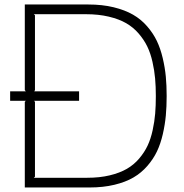

<svg xmlns="http://www.w3.org/2000/svg" viewBox="-20 -830 813 850"><path d="M360.8 -767.1H129.9L134.8 -762.2V-431.2L131.8 -425.8H330.1V-383.8H130.9L134.8 -378.9V-47.9L129.9 -43H366.2Q421.4 -43 465.8 -53.7Q510.3 -64.5 541.5 -82.5Q572.8 -100.6 596.2 -128.2Q619.6 -155.8 633.5 -185.5Q647.5 -215.3 655.8 -253.7Q664.1 -292 667 -327.1Q669.9 -362.3 669.9 -404.8Q669.9 -446.8 666.7 -482.4Q663.6 -518.1 655 -556.2Q646.5 -594.2 632.1 -624Q617.7 -653.8 594 -681.4Q570.3 -709 538.6 -727.3Q506.8 -745.6 461.7 -756.3Q416.5 -767.1 360.8 -767.1ZM89.8 0V-378.9L94.2 -383.8H24.9V-425.8H94.2L89.8 -431.2V-810.1H371.1Q432.6 -810.1 482.9 -797.9Q533.2 -785.6 568.8 -765.1Q604.5 -744.6 631.3 -713.6Q658.2 -682.6 674.3 -648.9Q690.4 -615.2 700.4 -572.8Q710.4 -530.3 714.1 -490.7Q717.8 -451.2 717.8 -404.8Q717.8 -357.9 714.1 -318.1Q710.4 -278.3 700.7 -235.8Q690.9 -193.4 675 -159.9Q659.2 -126.5 632.6 -95.7Q606 -64.9 571 -44.4Q536.1 -23.9 486.6 -12Q437 0 376 0Z"/></svg>

Font: Sinkin Sans 200 X Light
Style: Regular
Weight: 200
Designer: Keith Bates
Foundry: K-Type
Version: Sinkin Sans (version 1.0)  by Keith Bates   •   © 2014   www